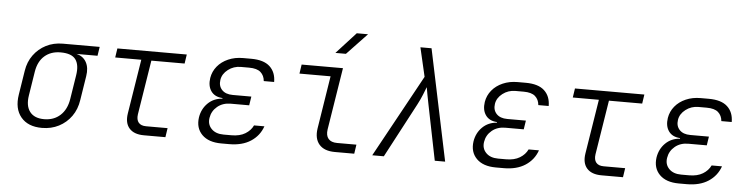

<svg xmlns="http://www.w3.org/2000/svg" viewBox="-47 -1014 4894 1254"><g transform="rotate(5 2400.0 -387.5)"><path d="M253 10Q161 10 115 -45.5Q69 -101 84 -194L109 -352Q118 -411 150.5 -455.5Q183 -500 232 -525Q281 -550 342 -550H583L574 -491H436Q480 -481 500.5 -444Q521 -407 512 -352L487 -194Q478 -132 445.5 -86.5Q413 -41 363.5 -15.5Q314 10 253 10ZM262 -48Q326 -48 368 -86.5Q410 -125 421 -194L446 -352Q457 -420 431 -456Q405 -492 332 -492Q269 -492 227.5 -456Q186 -420 175 -352L150 -194Q139 -125 168.5 -86.5Q198 -48 262 -48Z M921 0Q856 0 825 -35Q794 -70 804 -133L861 -490H690L699 -550H1154L1145 -490H927L870 -133Q865 -98 880.5 -79Q896 -60 930 -60H1071L1062 0Z M1481 9H1429Q1345 9 1302 -34.5Q1259 -78 1269 -148Q1278 -204 1316 -241.5Q1354 -279 1411 -283V-287Q1360 -290 1336 -324Q1312 -358 1320 -411Q1327 -454 1354.5 -487.5Q1382 -521 1425.5 -540Q1469 -559 1522 -559H1576Q1658 -559 1698 -522Q1738 -485 1738 -421H1670Q1667 -457 1643 -478.5Q1619 -500 1567 -500H1513Q1466 -500 1429.5 -472Q1393 -444 1387 -404Q1381 -364 1405 -338.5Q1429 -313 1476 -313H1598L1589 -255H1468Q1416 -255 1380.5 -225.5Q1345 -196 1338 -151Q1331 -108 1359 -79Q1387 -50 1439 -50H1491Q1545 -50 1580.5 -71.5Q1616 -93 1632 -127H1700Q1678 -64 1622 -27.5Q1566 9 1481 9Z M2173 0Q2103 0 2070 -38Q2037 -76 2047 -143L2102 -490H1898L1907 -550H2178L2113 -143Q2107 -103 2125 -81.5Q2143 -60 2182 -60H2309L2300 0ZM2120 -645 2248 -785H2322L2189 -645Z M2418 0 2714 -540 2670 -730H2743L2896 0H2828L2756 -357Q2749 -391 2743 -423.5Q2737 -456 2734 -474Q2727 -456 2714 -423.5Q2701 -391 2683 -357L2494 0Z M3281 9H3229Q3145 9 3102 -34.5Q3059 -78 3069 -148Q3078 -204 3116 -241.5Q3154 -279 3211 -283V-287Q3160 -290 3136 -324Q3112 -358 3120 -411Q3127 -454 3154.5 -487.5Q3182 -521 3225.5 -540Q3269 -559 3322 -559H3376Q3458 -559 3498 -522Q3538 -485 3538 -421H3470Q3467 -457 3443 -478.5Q3419 -500 3367 -500H3313Q3266 -500 3229.5 -472Q3193 -444 3187 -404Q3181 -364 3205 -338.5Q3229 -313 3276 -313H3398L3389 -255H3268Q3216 -255 3180.5 -225.5Q3145 -196 3138 -151Q3131 -108 3159 -79Q3187 -50 3239 -50H3291Q3345 -50 3380.5 -71.5Q3416 -93 3432 -127H3500Q3478 -64 3422 -27.5Q3366 9 3281 9Z M3921 0Q3856 0 3825 -35Q3794 -70 3804 -133L3861 -490H3690L3699 -550H4154L4145 -490H3927L3870 -133Q3865 -98 3880.5 -79Q3896 -60 3930 -60H4071L4062 0Z M4481 9H4429Q4345 9 4302 -34.5Q4259 -78 4269 -148Q4278 -204 4316 -241.5Q4354 -279 4411 -283V-287Q4360 -290 4336 -324Q4312 -358 4320 -411Q4327 -454 4354.5 -487.5Q4382 -521 4425.5 -540Q4469 -559 4522 -559H4576Q4658 -559 4698 -522Q4738 -485 4738 -421H4670Q4667 -457 4643 -478.5Q4619 -500 4567 -500H4513Q4466 -500 4429.5 -472Q4393 -444 4387 -404Q4381 -364 4405 -338.5Q4429 -313 4476 -313H4598L4589 -255H4468Q4416 -255 4380.5 -225.5Q4345 -196 4338 -151Q4331 -108 4359 -79Q4387 -50 4439 -50H4491Q4545 -50 4580.5 -71.5Q4616 -93 4632 -127H4700Q4678 -64 4622 -27.5Q4566 9 4481 9Z"/></g></svg>

Font: JetBrains Mono NL ExtraLight
Style: Italic
Weight: 200
Italic angle: -9°
Monospace: yes
Designer: Philipp Nurullin, Konstantin Bulenkov
Foundry: JetBrains
Version: Version 2.305; ttfautohint (v1.8.4.7-5d5b)